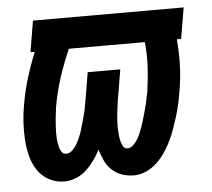

<svg xmlns="http://www.w3.org/2000/svg" viewBox="-44 -567 687 622"><g transform="rotate(-5 300.0 -256.0)"><path d="M367 8Q347 8 328.5 1.5Q310 -5 296 -18Q282 -31 274 -48.5Q266 -66 260 -85Q251 -67 239 -50.5Q227 -34 212.5 -20.5Q198 -7 179 0.5Q160 8 141 8Q114 8 91 -4.5Q68 -17 54 -38.5Q40 -60 33.5 -86Q27 -112 25.5 -139Q24 -166 25.5 -193.5Q27 -221 32 -248Q39 -291 52 -334Q65 -377 82 -419H68L85 -520H575L558 -419H544Q548 -377 546.5 -333.5Q545 -290 537 -246Q534 -227 529.5 -207.5Q525 -188 519 -168.5Q513 -149 506 -129.5Q499 -110 490 -91.5Q481 -73 469 -55.5Q457 -38 441.5 -23.5Q426 -9 406.5 -0.5Q387 8 367 8ZM155 -81Q165 -81 173.5 -88.5Q182 -96 187.5 -105Q193 -114 197.5 -123.5Q202 -133 205.5 -142.5Q209 -152 211.5 -162Q214 -172 217 -181.5Q220 -191 222.5 -201Q225 -211 227 -221Q229 -231 230.5 -240.5Q232 -250 234 -260L247 -338H353L340 -260Q338 -250 336.5 -240.5Q335 -231 334 -221.5Q333 -212 331.5 -202Q330 -192 329.5 -182.5Q329 -173 328.5 -163.5Q328 -154 328.5 -144.5Q329 -135 330 -125.5Q331 -116 333 -107Q335 -98 340 -89.5Q345 -81 354 -81Q364 -81 372.5 -89Q381 -97 386.5 -106Q392 -115 396 -124Q400 -133 403.5 -143Q407 -153 410 -162.5Q413 -172 415.5 -181.5Q418 -191 421 -201Q424 -211 426 -220.5Q428 -230 430 -240Q432 -250 434 -259Q440 -300 442 -340Q444 -380 440 -419H193Q173 -374 158 -327.5Q143 -281 135 -234Q134 -225 133 -217Q132 -209 131 -200.5Q130 -192 129.5 -183.5Q129 -175 128.5 -166.5Q128 -158 128 -150Q128 -142 128.5 -133.5Q129 -125 130.5 -117Q132 -109 134 -101.5Q136 -94 141 -87.5Q146 -81 155 -81Z"/></g></svg>

Font: Iosevka Extended
Style: Bold Italic
Weight: 700
Width: 7
Italic angle: -9°
Monospace: yes
Designer: Belleve Invis
Foundry: Belleve Invis
Version: Version 32.5.0; ttfautohint (v1.8.4)